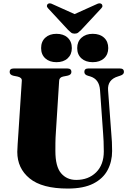

<svg xmlns="http://www.w3.org/2000/svg" viewBox="-20 -1108 766 1144"><path d="M594.5 -311 576 -571Q571.5 -637 516.5 -653L504.5 -656.5Q482.5 -662.5 482.5 -679.5Q482.5 -700 506 -700H694.5Q718.5 -700 718.5 -679.5Q718.5 -664 696 -657L684 -653Q619 -633.5 624 -569.5L643 -314.5Q645.5 -288 646.8 -262Q648 -236 648 -208Q648 -145.5 621.2 -94.8Q594.5 -44 536.2 -14.2Q478 15.5 384 15.5Q230.5 15.5 156.8 -44.8Q83 -105 83 -203Q83 -219.5 85.2 -249.8Q87.5 -280 90 -320.5L110 -627Q111.5 -646 84 -652L61 -656.5Q37.5 -661.5 37.5 -679.5Q37.5 -700 62 -700H381Q405.5 -700 405.5 -679.5Q405.5 -662 382 -657L356.5 -652Q333.5 -647 332.5 -627.5L313 -320.5Q310.5 -286 310.2 -257Q310 -228 310 -208.5Q310 -115.5 344 -75.8Q378 -36 434 -36Q507 -36 552.8 -81.2Q598.5 -126.5 598.5 -206Q598.5 -243 597.2 -266.5Q596 -290 594.5 -311ZM316.5 -737.5Q275 -737.5 250 -760.2Q225 -783 225 -821.5Q225 -860.5 250 -883.5Q275 -906.5 316.5 -906.5Q358.5 -906.5 383.2 -883.5Q408 -860.5 408 -821.5Q408 -783.5 383.2 -760.5Q358.5 -737.5 316.5 -737.5ZM532.5 -737.5Q490.5 -737.5 465.2 -760.2Q440 -783 440 -821.5Q440 -860 465.5 -883.2Q491 -906.5 532.5 -906.5Q575 -906.5 600 -883.5Q625 -860.5 625 -821.5Q625 -783.5 600 -760.5Q575 -737.5 532.5 -737.5ZM463.5 -929.5Q453.5 -919.5 445.5 -913.5Q437.5 -907.5 424.5 -907.5Q412 -907.5 404 -913.5Q396 -919.5 386 -929.5L266.5 -1058.5Q259 -1066.5 259.5 -1073.2Q260 -1080 264.5 -1084Q275 -1093 294.5 -1082.5L424.5 -1024L554.5 -1082.5Q574 -1093 585.5 -1084Q589.5 -1080 590.2 -1073Q591 -1066 583.5 -1058.5Z"/></svg>

Font: Fraunces 72pt Black
Style: Regular
Weight: 900
Version: Version 1.000;[0bf87f6ff]